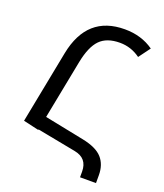

<svg xmlns="http://www.w3.org/2000/svg" viewBox="-148 -823 871 1017"><g transform="rotate(20 287.5 -315.0)"><path d="M514 50V94H424V62Q424 -13 350 -27L131 -69L130 -66L43 -86L123 -496Q168 -724 380 -724Q474 -724 543 -675L495 -610Q443 -648 380 -648Q306 -648 267.5 -608.5Q229 -569 211 -478L146 -145L369 -100Q448 -84 481 -47Q514 -10 514 50Z"/></g></svg>

Font: Noto Sans Armenian
Style: Regular
Weight: 400
Designer: Monotype Design Team
Foundry: Monotype Imaging Inc.
Version: Version 2.040;GOOG;noto-fonts:20170220:a8a215d2e889